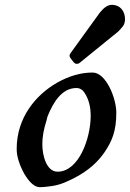

<svg xmlns="http://www.w3.org/2000/svg" viewBox="-20 -746 537 794"><path d="M363 -446C314 -446 266 -432 216 -404C129 -354 49 -261 49 -130C49 -99 60 -65 80 -28C102 9 123 28 145 28C160 28 175 26 190 24C231 19 262 3 293 -13C344 -40 384 -75 412 -116C443 -162 461 -203 461 -280C461 -339 419 -446 363 -446ZM218 -36C173 -36 155 -101 155 -150C155 -180 161 -213 173 -250C174 -257 176 -263 178 -268C199 -319 234 -382 296 -382C310 -382 322 -375 331 -360C347 -335 355 -304 355 -267C355 -174 306 -36 218 -36ZM442 -726C426 -726 410 -715 393 -694L273 -528C266 -520 266 -512 272 -505L285 -488C289 -484 293 -482 296 -482C300 -482 304 -483 307 -484L308 -485L462 -610C468 -614 477 -623 488 -637C494 -645 497 -655 497 -667C497 -699 478 -726 442 -726Z"/></svg>

Font: fbb
Style: Bold Italic
Weight: 700
Italic angle: -12°
Designer: David J. Perry, Michael Sharpe
Version: Version 0.991